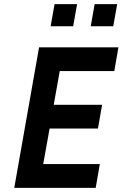

<svg xmlns="http://www.w3.org/2000/svg" viewBox="-20 -909 593 929"><path d="M463 -115 443 0H49L169 -680H553L533 -565H269L240 -402H474L454 -287H220L189 -115ZM334 -782H225L244 -889H353ZM528 -782H419L438 -889H547Z"/></svg>

Font: Inria Sans
Style: Bold Italic
Weight: 700
Italic angle: -10°
Designer: Black Foundry Team
Foundry: Black Foundry
Version: Version 1.2; ttfautohint (v1.8.3)